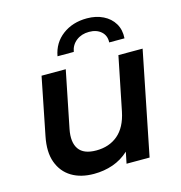

<svg xmlns="http://www.w3.org/2000/svg" viewBox="-111 -852 903 958"><g transform="rotate(-15 340.5 -372.5)"><path d="M258 7Q190 7 143 -21.5Q96 -50 76 -104.5Q56 -159 72 -238L131 -534H256L197 -241Q184 -175 209 -139Q234 -103 299 -103Q366 -103 411 -141Q456 -179 472 -257L528 -534H653L546 0H427L439 -59Q402 -25 356 -9Q310 7 258 7ZM233 -607Q245 -674 297 -713Q349 -752 423 -752Q470 -752 506.5 -734Q543 -716 562.5 -683.5Q582 -651 579 -607H500Q502 -642 478.5 -663Q455 -684 416 -684Q377 -684 350 -663Q323 -642 317 -607Z"/></g></svg>

Font: Montserrat SemiBold
Style: Italic
Weight: 600
Italic angle: -11.3°
Designer: Julieta Ulanovsky
Foundry: Julieta Ulanovsky
Version: Version 9.000; ttfautohint (v1.8.4.7-5d5b)